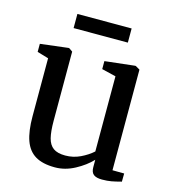

<svg xmlns="http://www.w3.org/2000/svg" viewBox="-109 -817 830 918"><g transform="rotate(15 305.5 -358.0)"><path d="M424 -37.5V-74Q392.5 -40.5 344.5 -14.8Q296.5 11 246.5 11Q185.5 11 149.2 -10.8Q113 -32.5 96.8 -78.2Q80.5 -124 80.5 -198V-484.5L24.5 -501V-541L161.5 -557.5H165.5L183.5 -545V-204Q183.5 -149.5 191.5 -118Q199.5 -86.5 220.2 -71.5Q241 -56.5 279.5 -56.5Q319 -56.5 354 -73.2Q389 -90 414 -112.5V-484.5L344 -501.5V-541L490.5 -557.5H495L516.5 -545V-47L574.5 -46.5L574 -6Q546 1.5 525.8 5.2Q505.5 9 479 9Q451 9 437.5 -1.5Q424 -12 424 -37.5ZM161 -725.5H429.5V-655.5H161Z"/></g></svg>

Font: Merriweather 12pt
Style: Regular
Weight: 400
Designer: Eben Sorkin
Foundry: Eben Sorkin
Version: Version 2.100